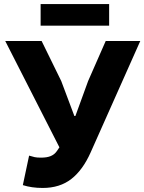

<svg xmlns="http://www.w3.org/2000/svg" viewBox="-20 -917 714 950"><path d="M93 -1 124 -147Q140 -142 151.5 -139.5Q163 -137 183 -137Q213 -137 231.5 -145Q250 -153 261 -169L274 -188L6 -714H186L283 -516L348 -343H353L416 -516L503 -714H674L429 -164Q390 -76 333 -31.5Q276 13 191 13Q137 13 93 -1ZM181 -897H520V-790H181Z"/></svg>

Font: Nebula Sans Bold
Style: Regular
Weight: 700
Designer: Paul D. Hunt for Adobe (as Source Sans)
Foundry: Nebula Entertainment & Broadcasting LLC
Version: Version 1.010